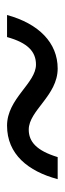

<svg xmlns="http://www.w3.org/2000/svg" viewBox="156 -502 180 531"><g transform="rotate(-90 245.5 -236.0)"><path d="M16 -166H77C95 -225 120 -246 153 -246C206 -246 247 -166 322 -166C393 -166 446 -218 470 -306H409C393 -248 368 -226 333 -226C281 -226 239 -306 164 -306C85 -306 38 -248 16 -166Z"/></g></svg>

Font: Mazius Display Extra Italic
Style: Bold
Weight: 700
Italic angle: -17°
Designer: Alberto Casagrande & Collletttivo
Foundry: Collletttivo
Version: Version 2.000;Glyphs 3.2 (3217)